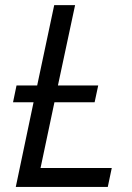

<svg xmlns="http://www.w3.org/2000/svg" viewBox="-20 -734 519 754"><path d="M42 0 111.8 -332.5H31.2L44.9 -398.4H126L192.9 -713.9H274.9L207.5 -398.4H365.7L351.6 -332.5H193.8L139.2 -74.2H418.9L403.3 0Z"/></svg>

Font: Open Sans
Style: Italic
Weight: 400
Italic angle: -12°
Designer: Monotype Design Team
Foundry: Monotype Imaging Inc.
Version: Version 3.000; ttfautohint (v1.8.4)